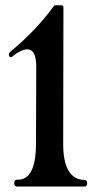

<svg xmlns="http://www.w3.org/2000/svg" viewBox="-20 -704 361 724"><path d="M34.2 -497.1Q20 -482.9 15.1 -491.9Q10.3 -501 19 -508.8Q117.2 -590.3 182.6 -680.7Q185.1 -684.1 189 -684.1H210.9Q219.2 -684.1 219.2 -676.3L218.3 -160.2Q218.8 -26.4 299.8 -25.4Q309.1 -24.4 308.6 -12.5Q308.1 -0.5 298.3 -0.5H44.9Q33.7 -0.5 33.7 -13.4Q33.7 -26.4 44.4 -26.4Q115.7 -23.4 115.7 -163.1L116.7 -451.7Q116.7 -555.2 34.2 -497.1Z"/></svg>

Font: Bertholdr Mainzer Fraktur
Style: Regular
Weight: 400
Designer: Peter Wiegel, original typeface by Carl Albert Fahrenwaldt 1901
Foundry: Peter Wiegel
Version: Version 1.000 2010 initial release